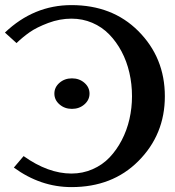

<svg xmlns="http://www.w3.org/2000/svg" viewBox="-29 -746 701 768"><path d="M209 -328.4Q188.5 -346.2 188.5 -371.6Q188.5 -397 209 -414.8Q229.5 -432.6 258.8 -432.6Q288.1 -432.6 308.6 -414.8Q329.1 -397 329.1 -371.6Q329.1 -346.2 308.6 -328.4Q288.1 -310.5 258.8 -310.5Q229.5 -310.5 209 -328.4ZM37.1 -573.7 -9.3 -615.7Q106 -725.6 256.8 -725.6Q420.4 -725.6 523.9 -622.1Q630.4 -515.6 630.4 -360.8Q630.4 -207.5 523.9 -101.1Q420.4 2.4 256.8 2.4Q133.3 2.4 26.4 -75.7L65.4 -121.6Q163.6 -51.8 256.8 -51.8Q301.8 -51.8 341.3 -69.1Q380.9 -86.4 409.2 -116.2Q437.5 -146 458 -185.3Q478.5 -224.6 488.8 -269.5Q499 -314.5 499 -360.8Q499 -409.7 488.5 -455.3Q478 -501 457.3 -540Q436.5 -579.1 407.7 -608.6Q378.9 -638.2 340.1 -654.8Q301.3 -671.4 256.8 -671.4Q210 -671.4 163.8 -654.1Q117.7 -636.7 89.8 -617.2Q62 -597.7 37.1 -573.7Z"/></svg>

Font: Flanker
Style: Bold
Weight: 700
Designer: Flanker
Foundry: Flanker
Version: Version 2.021